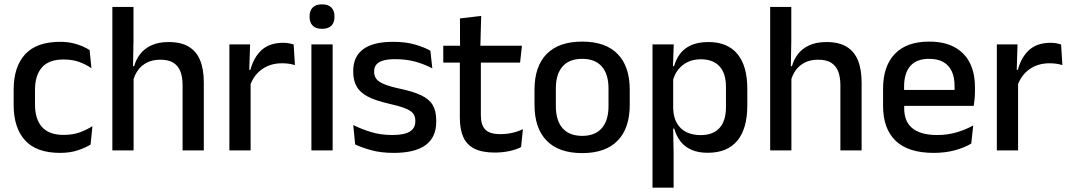

<svg xmlns="http://www.w3.org/2000/svg" viewBox="-20 -694 4935 886"><path d="M257.5 11.5Q148.5 11.5 95.8 -46.2Q43 -104 43 -209.5V-280Q43 -386 96 -443.5Q149 -501 257.5 -501Q287.5 -501 312.8 -495.5Q338 -490 358.5 -481.2Q379 -472.5 393.5 -463L402 -379Q378 -396 346.5 -407.8Q315 -419.5 273 -419.5Q206 -419.5 173.8 -383.2Q141.5 -347 141.5 -278V-212Q141.5 -144.5 173.8 -108Q206 -71.5 273 -71.5Q315.5 -71.5 348 -83.2Q380.5 -95 406.5 -112L398 -27Q375 -12.5 339.2 -0.5Q303.5 11.5 257.5 11.5Z M920.5 0H822.5V-302Q822.5 -337.5 812.8 -363.5Q803 -389.5 780.8 -404Q758.5 -418.5 720 -418.5Q684.5 -418.5 658.8 -405.5Q633 -392.5 617 -370.5Q601 -348.5 594 -320.5L574.5 -388.5H599Q607.5 -419.5 627 -444.8Q646.5 -470 679 -485Q711.5 -500 758.5 -500Q816 -500 851.5 -478.2Q887 -456.5 903.8 -415Q920.5 -373.5 920.5 -313ZM596.5 0H498.5V-662H596V-506L593.5 -365L596.5 -358Z M1132.5 -295.5 1111.5 -372H1135.5Q1151 -430 1187.5 -463.2Q1224 -496.5 1287 -496.5Q1302 -496.5 1313.8 -494.2Q1325.5 -492 1335 -489L1341 -393.5Q1329 -397.5 1314 -399.8Q1299 -402 1281.5 -402Q1228 -402 1189 -374.5Q1150 -347 1132.5 -295.5ZM1136.5 0H1038.5V-489H1134L1129.5 -346.5L1136.5 -339.5Z M1515 0H1417V-489H1515ZM1466 -561Q1437 -561 1422.8 -575.8Q1408.5 -590.5 1408.5 -616.5V-618.5Q1408.5 -644.5 1422.8 -659.2Q1437 -674 1466 -674Q1495 -674 1509.2 -659.2Q1523.5 -644.5 1523.5 -618.5V-616.5Q1523.5 -590 1509.2 -575.5Q1495 -561 1466 -561Z M1797 11.5Q1738 11.5 1693.5 -0.8Q1649 -13 1619 -27.5L1610 -117Q1647 -98.5 1691.5 -84.8Q1736 -71 1791.5 -71Q1845 -71 1870.8 -86.8Q1896.5 -102.5 1896.5 -133.5V-137.5Q1896.5 -157.5 1886 -170.8Q1875.5 -184 1848.8 -194.5Q1822 -205 1773 -216Q1711.5 -230 1676 -249Q1640.5 -268 1625.2 -295.8Q1610 -323.5 1610 -362.5V-367Q1610 -433 1656 -467Q1702 -501 1794 -501Q1852 -501 1895 -488.5Q1938 -476 1966 -460L1975 -378.5Q1941.5 -396.5 1898.8 -408.8Q1856 -421 1804 -421Q1768.5 -421 1747 -414.2Q1725.5 -407.5 1716 -395.2Q1706.5 -383 1706.5 -366V-362.5Q1706.5 -344 1716.5 -330.2Q1726.5 -316.5 1752.2 -305.8Q1778 -295 1824 -285Q1886 -272 1923 -254.5Q1960 -237 1976.5 -209.8Q1993 -182.5 1993 -139.5V-132Q1993 -60.5 1944 -24.5Q1895 11.5 1797 11.5Z M2263.5 10Q2205 10 2169.5 -7.8Q2134 -25.5 2118 -61.2Q2102 -97 2102 -150.5V-449.5H2199V-162Q2199 -117 2219.5 -96Q2240 -75 2288.5 -75Q2317.5 -75 2344 -81Q2370.5 -87 2393 -98L2384.5 -15Q2360.5 -3 2329 3.5Q2297.5 10 2263.5 10ZM2380 -405H2025.5V-483H2388.5ZM2196.5 -474.5H2103L2102.5 -609L2200.5 -620.5Z M2666.5 12.5Q2558.5 12.5 2502.5 -45Q2446.5 -102.5 2446.5 -210.5V-280Q2446.5 -387.5 2502.5 -444.8Q2558.5 -502 2666.5 -502Q2774.5 -502 2830.2 -444.8Q2886 -387.5 2886 -280V-210.5Q2886 -102.5 2830.2 -45Q2774.5 12.5 2666.5 12.5ZM2666.5 -67Q2726 -67 2757 -102.5Q2788 -138 2788 -204.5V-286Q2788 -352 2757 -387.2Q2726 -422.5 2666.5 -422.5Q2607 -422.5 2576 -387.2Q2545 -352 2545 -286V-204.5Q2545 -138 2576 -102.5Q2607 -67 2666.5 -67Z M3245.5 11Q3202 11 3170.8 -2.8Q3139.5 -16.5 3120 -41.8Q3100.5 -67 3091.5 -100.5H3059L3086.5 -193Q3088 -152 3104 -124.8Q3120 -97.5 3148.2 -84Q3176.5 -70.5 3213.5 -70.5Q3270 -70.5 3300 -103.2Q3330 -136 3330 -199.5V-293Q3330 -355.5 3300.2 -388Q3270.5 -420.5 3213.5 -420.5Q3179.5 -420.5 3153 -407.5Q3126.5 -394.5 3109.2 -372.2Q3092 -350 3085 -321.5L3062 -388.5H3090.5Q3099 -419.5 3117.5 -444.8Q3136 -470 3168.2 -485Q3200.5 -500 3249.5 -500Q3337 -500 3382.8 -445Q3428.5 -390 3428.5 -284.5V-207Q3428.5 -100.5 3382.5 -44.8Q3336.5 11 3245.5 11ZM3088.5 172H2991V-489H3089L3085 -374.5L3086.5 -345.5V-140.5L3086 -121.5L3088.5 17Z M3956 0H3858V-302Q3858 -337.5 3848.2 -363.5Q3838.5 -389.5 3816.2 -404Q3794 -418.5 3755.5 -418.5Q3720 -418.5 3694.2 -405.5Q3668.5 -392.5 3652.5 -370.5Q3636.5 -348.5 3629.5 -320.5L3610 -388.5H3634.5Q3643 -419.5 3662.5 -444.8Q3682 -470 3714.5 -485Q3747 -500 3794 -500Q3851.5 -500 3887 -478.2Q3922.5 -456.5 3939.2 -415Q3956 -373.5 3956 -313ZM3632 0H3534V-662H3631.5V-506L3629 -365L3632 -358Z M4288.5 11.5Q4171.5 11.5 4113.2 -44.2Q4055 -100 4055 -205V-285Q4055 -388.5 4109.2 -445.2Q4163.5 -502 4267.5 -502Q4338 -502 4385 -476.2Q4432 -450.5 4455.5 -403.5Q4479 -356.5 4479 -292V-273.5Q4479 -256.5 4477.5 -239Q4476 -221.5 4473.5 -205.5H4383.5Q4384.5 -231.5 4384.8 -254.5Q4385 -277.5 4385 -296.5Q4385 -337 4372 -365Q4359 -393 4333 -407.8Q4307 -422.5 4267.5 -422.5Q4209 -422.5 4180.5 -389.2Q4152 -356 4152 -294.5V-248.5L4152.5 -237V-193.5Q4152.5 -166 4160.8 -143.5Q4169 -121 4187.2 -104.8Q4205.5 -88.5 4234.5 -79.8Q4263.5 -71 4305 -71Q4352 -71 4393.2 -83Q4434.5 -95 4471 -115L4462 -31.5Q4429 -12 4385.2 -0.2Q4341.5 11.5 4288.5 11.5ZM4453.5 -205.5H4107V-279H4453.5Z M4674 -295.5 4653 -372H4677Q4692.5 -430 4729 -463.2Q4765.5 -496.5 4828.5 -496.5Q4843.5 -496.5 4855.2 -494.2Q4867 -492 4876.5 -489L4882.5 -393.5Q4870.5 -397.5 4855.5 -399.8Q4840.5 -402 4823 -402Q4769.5 -402 4730.5 -374.5Q4691.5 -347 4674 -295.5ZM4678 0H4580V-489H4675.5L4671 -346.5L4678 -339.5Z"/></svg>

Font: Anek Malayalam Medium Medium
Style: Regular
Weight: 500
Version: Version 1.003